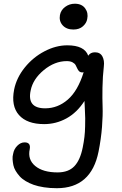

<svg xmlns="http://www.w3.org/2000/svg" viewBox="-20 -742 651 1021"><path d="M370.1 -585Q333.5 -585 313.2 -607.4Q293 -629.9 298.8 -662.1Q303.7 -688.5 326.4 -705.3Q349.1 -722.2 377.9 -722.2Q415 -722.2 432.9 -697.5Q450.7 -672.9 443.8 -641.1Q440.4 -619.6 421.1 -602.3Q401.9 -585 370.1 -585ZM282.2 258.8Q245.6 258.8 213.9 253.9Q182.1 249 158.7 240.7Q135.3 232.4 116 220.7Q96.7 209 84.5 195.3Q72.3 181.6 63.2 166.5Q54.2 151.4 51 136Q47.9 120.6 46.9 105.2Q45.9 89.8 49.8 76.2Q54.2 50.8 72 33Q89.8 15.1 110.8 15.1Q144.5 15.1 138.2 50.8Q126 106.4 167.2 140.6Q208.5 174.8 286.1 174.8Q344.2 174.8 375.5 141.8Q406.7 108.9 419.9 42Q425.8 12.7 429 -13.7Q432.1 -40 432.6 -70.1Q433.1 -100.1 433.1 -113.5Q433.1 -127 431.2 -163.3Q429.2 -199.7 429.2 -205.1Q389.2 -143.1 333.5 -112.5Q277.8 -82 214.8 -82Q123.5 -82 80.8 -130.4Q38.1 -178.7 55.2 -266.1Q67.9 -328.6 111.8 -383.1Q155.8 -437.5 216.6 -469.2Q277.3 -501 337.9 -501Q429.2 -501 449.2 -445.8Q460.9 -463.9 484.9 -463.9Q512.7 -463.9 524.4 -442.1Q536.1 -420.4 532.2 -389.2Q525.9 -334.5 524.9 -275.4Q523.9 -216.3 525.6 -173.8Q527.3 -131.3 522.5 -67.6Q517.6 -3.9 503.9 64.9Q464.8 258.8 282.2 258.8ZM143.1 -261.2Q122.6 -166 220.2 -166Q287.1 -166 340.6 -212.4Q394 -258.8 424.8 -357.9Q422.9 -356.9 418 -356.9Q407.2 -356.9 400.9 -363Q394.5 -369.1 390.9 -377.9Q387.2 -386.7 382.1 -395.8Q377 -404.8 365.2 -410.9Q353.5 -417 335 -417Q271 -417 213.1 -369.4Q155.3 -321.8 143.1 -261.2Z"/></svg>

Font: Shantell Sans Normal
Style: Italic
Weight: 400
Italic angle: -11.31°
Designer: Stephen Nixon, Anya Danilova, Shantell Martin
Foundry: Arrow Type
Version: Version 1.006;[559af2be0]